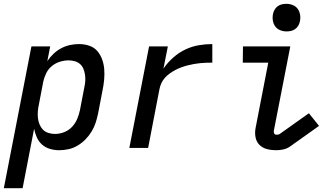

<svg xmlns="http://www.w3.org/2000/svg" viewBox="-51 -772 1721 1002"><path d="M-31 210 113 -530H211L196 -453Q210 -474 228.5 -491.5Q247 -509 269 -520.5Q291 -532 314.5 -537Q338 -542 361 -542Q389 -542 414.5 -533.5Q440 -525 456.5 -506Q473 -487 482 -462Q491 -437 493 -410.5Q495 -384 492.5 -356Q490 -328 484 -300L461 -180Q456 -156 448.5 -132.5Q441 -109 427.5 -86.5Q414 -64 395.5 -45Q377 -26 354.5 -12.5Q332 1 307 6.5Q282 12 258 12Q233 12 209.5 5Q186 -2 168.5 -17.5Q151 -33 141.5 -54.5Q132 -76 127 -100L67 210ZM236 -73Q259 -73 283 -82Q307 -91 324.5 -109.5Q342 -128 351.5 -150.5Q361 -173 366 -196L389 -316Q393 -333 394 -350Q395 -367 392.5 -383Q390 -399 384 -413.5Q378 -428 366.5 -438Q355 -448 339.5 -452.5Q324 -457 307 -457Q285 -457 262 -450Q239 -443 220 -427.5Q201 -412 190.5 -390.5Q180 -369 175 -347L152 -227Q148 -209 146.5 -191Q145 -173 147 -155.5Q149 -138 155.5 -122.5Q162 -107 173 -95.5Q184 -84 201 -78.5Q218 -73 236 -73Z M624 0 727 -530H825L802 -414Q824 -446 853.5 -472Q883 -498 917 -514Q951 -530 986.5 -536Q1022 -542 1057 -542V-445Q1041 -445 1025.5 -444.5Q1010 -444 994 -442.5Q978 -441 961.5 -438Q945 -435 929 -431Q913 -427 896.5 -421Q880 -415 865.5 -407.5Q851 -400 836 -389.5Q821 -379 809.5 -366Q798 -353 791 -337.5Q784 -322 781 -306L722 0Z M1390 12Q1365 12 1342 6Q1319 0 1303 -16Q1287 -32 1282.5 -56Q1278 -80 1283 -105L1349 -445H1216L1217 -530H1464L1378 -89Q1377 -82 1380 -75.5Q1383 -69 1391 -69Q1395 -69 1400 -69.5Q1405 -70 1409 -73L1561 -181L1614 -115L1462 -7Q1446 4 1427 8Q1408 12 1390 12ZM1444 -608Q1427 -608 1411 -614.5Q1395 -621 1385.5 -634Q1376 -647 1373 -664.5Q1370 -682 1374 -700Q1376 -711 1382.5 -722Q1389 -733 1399 -740Q1409 -747 1420.5 -749.5Q1432 -752 1444 -752Q1461 -752 1477 -745.5Q1493 -739 1502.5 -726Q1512 -713 1515 -695.5Q1518 -678 1514 -660Q1512 -649 1505.5 -638Q1499 -627 1489 -620Q1479 -613 1467.5 -610.5Q1456 -608 1444 -608Z"/></svg>

Font: Lode Dark Term
Style: Bold Italic
Weight: 700
Italic angle: -11°
Monospace: yes
Designer: Belleve Invis
Foundry: Belleve Invis
Version: Version 29.2.0